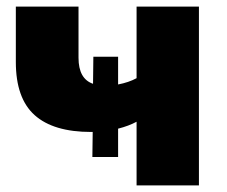

<svg xmlns="http://www.w3.org/2000/svg" viewBox="-20 -562 687 582"><path d="M583 -542V0H394V-193Q370 -180 338 -172V-86H260L261 -162H256Q142 -162 85 -213Q28 -264 28 -374V-542H218V-387Q218 -323 262 -308L263 -390H338V-306Q370 -312 394 -325V-542Z"/></svg>

Font: Montserrat Alternates ExtraBold
Style: Regular
Weight: 800
Designer: Julieta Ulanovsky
Foundry: Julieta Ulanovsky
Version: Version 7.200